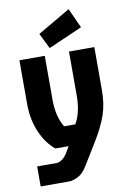

<svg xmlns="http://www.w3.org/2000/svg" viewBox="-96 -785 664 992"><g transform="rotate(-10 236.5 -288.5)"><path d="M40 -281V-511H173V-280Q173 -193 208 -135H267Q300 -192 300 -280V-511H433V-288Q433 -213 413.5 -156Q394 -99 350 -27L283 82Q265 113 245 128Q225 143 193 150H35V45H143Q164 39 178 24Q192 9 207 -19L213 -30H144Q96 -69 68 -135.5Q40 -202 40 -281ZM165 -627 336 -727 383 -624 205 -546Z"/></g></svg>

Font: Jockey One
Style: Regular
Weight: 400
Designer: TypeTogether
Foundry: TypeTogether
Version: Version 1.002